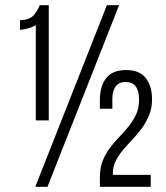

<svg xmlns="http://www.w3.org/2000/svg" viewBox="-20 -720 639 740"><path d="M118 -623V-256H168V-700H133C127 -684.7 118.8 -671.3 108.5 -660C98.2 -648.7 81 -642.7 57 -642V-605C81 -607 101.3 -613 118 -623ZM439 -700H392L116 0H163ZM466 -450C430.7 -450 405 -439.5 389 -418.5C373 -397.5 365 -370 365 -336V-301H413V-339C413 -359 417.2 -374.8 425.5 -386.5C433.8 -398.2 446.7 -404 464 -404C498.7 -404 516 -381.3 516 -336C516 -314.7 512.3 -296 505 -280C497.7 -264 488.3 -248.8 477 -234.5C465.7 -220.2 453.5 -206.3 440.5 -193C427.5 -179.7 415.3 -165.5 404 -150.5C392.7 -135.5 383.3 -119 376 -101C368.7 -83 365 -62 365 -38V0H561V-46H415V-53C415 -70.3 418.8 -86.3 426.5 -101C434.2 -115.7 443.7 -129.7 455 -143C466.3 -156.3 478.5 -169.8 491.5 -183.5C504.5 -197.2 516.5 -211.7 527.5 -227C538.5 -242.3 547.7 -259 555 -277C562.3 -295 566 -315 566 -337C566 -371 558 -398.3 542 -419C526 -439.7 500.7 -450 466 -450Z"/></svg>

Font: SVN-Bebas Neue
Style: Regular
Weight: 400
Designer: Ryoichi Tsunekawa
Foundry: Ryoichi Tsunekawa
Version: Version 001.003